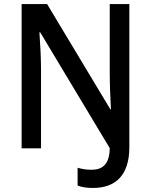

<svg xmlns="http://www.w3.org/2000/svg" viewBox="-20 -734 746 950"><path d="M440 196C553 196 620 132 620 -6V-714H523V-372C523 -318 526 -246 529 -193H526L213 -714H87V0H183V-389C183 -444 179 -523 175 -574H179L523 -1C522 79 487 106 433 106C407 106 384 102 364 96V184C383 192 409 196 440 196Z"/></svg>

Font: Noto Sans Gujarati SemiCondensed Medium
Style: Regular
Weight: 500
Width: 4
Designer: Jelle Bosma - Monotype Design Team, Universal Thirst
Foundry: Monotype Imaging Inc.
Version: Version 2.106